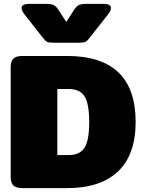

<svg xmlns="http://www.w3.org/2000/svg" viewBox="-20 -968 733 988"><path d="M198 -777 106 -894Q91 -914 91 -926Q91 -937 100.5 -942.5Q110 -948 127 -948H216Q244 -948 256 -942Q268 -936 279 -920L321 -855L363 -920Q374 -936 386 -942Q398 -948 426 -948H515Q532 -948 541.5 -942.5Q551 -937 551 -926Q551 -914 536 -894L444 -777Q430 -758 420.5 -753Q411 -748 383 -748H259Q231 -748 221.5 -753Q212 -758 198 -777ZM35 -57V-623Q35 -652 48.5 -666Q62 -680 95 -680H325Q678 -680 678 -340Q678 -172 587.5 -86Q497 0 325 0H95Q62 0 48.5 -14Q35 -28 35 -57ZM334 -170Q390 -170 414.5 -207Q439 -244 439 -340Q439 -436 414.5 -473Q390 -510 334 -510H275V-170Z"/></svg>

Font: Mitr
Style: Bold
Weight: 700
Designer: Thanarat Vachiruckul
Foundry: Cadson Demak
Version: Version 1.003